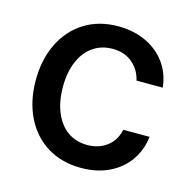

<svg xmlns="http://www.w3.org/2000/svg" viewBox="-86 -622 713 718"><g transform="rotate(15 270.5 -263.0)"><path d="M40 -262.7Q40 -343.3 70.6 -405.5Q101.1 -467.8 156.7 -502.4Q212.4 -537.1 286.1 -537.1Q346.2 -537.1 394 -514.9Q441.9 -492.7 471.2 -452.1Q500.5 -411.6 505.9 -358.4H404.3Q395.5 -397.9 365.2 -424.1Q335 -450.2 288.1 -450.2Q245.1 -450.2 212.6 -427.7Q180.2 -405.3 162.4 -363.5Q144.5 -321.8 144.5 -265.6Q144.5 -208 162.4 -165.8Q180.2 -123.5 212.4 -100.8Q244.6 -78.1 288.1 -78.1Q332.5 -78.1 363.8 -101.8Q395 -125.5 404.3 -168H505.9Q500 -116.2 471.9 -75.7Q443.8 -35.2 396.5 -12.2Q349.1 10.7 288.1 10.7Q212.4 10.7 156.2 -24.2Q100.1 -59.1 70.1 -121.1Q40 -183.1 40 -262.7Z"/></g></svg>

Font: Pretendard JP Medium
Style: Regular
Weight: 500
Designer: Base glyphs from Inter by Rasmus Andersson; Hangeul glyphs from Noto Sans CJK(Source Han Sans) by Jang Soo-young and Kan
Foundry: Kil Hyung-jin
Version: Version 1.309